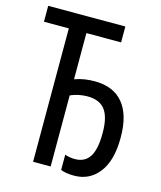

<svg xmlns="http://www.w3.org/2000/svg" viewBox="-110 -794 745 887"><g transform="rotate(15 263.0 -350.5)"><path d="M328 13Q289 13 264 3V-70Q276 -66 287.5 -64Q299 -62 312 -62Q359 -62 382 -97.5Q405 -133 405 -209V-213Q405 -287 378.5 -322Q352 -357 294 -357Q275 -357 254 -353Q233 -349 213 -340V0H129V-638H10V-714H379V-638H213V-417Q237 -426 261 -429.5Q285 -433 308 -433Q398 -433 444.5 -377Q491 -321 491 -214V-210Q491 -103 446.5 -45Q402 13 328 13Z"/></g></svg>

Font: Noto Sans ExtraCondensed
Style: Regular
Weight: 400
Width: 2
Designer: Monotype Design Team
Foundry: Monotype Imaging Inc.
Version: Version 2.013; ttfautohint (v1.8.4.7-5d5b)